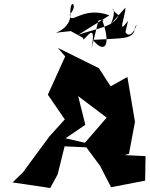

<svg xmlns="http://www.w3.org/2000/svg" viewBox="-20 -974 750 963"><path d="M482 -142 537 -35 708 -68 710 -191 606 -196 627 -203 657 -363 619 -588 535 -541 476 -632 270 -734 307 -691 220 -499 305 -375 228 -290 96 -111 146 -159 43 -59 232 -31 269 -99 304 -240 413 -235ZM282 -262 408 -348 372 -492 515 -384 406 -258 254 -293ZM535 -852C580 -948 509 -945 575 -898C552 -838 460 -831 372 -799L529 -897C394 -947 333 -843 330 -901C375 -949 330 -988 333 -907C338 -796 168 -803 335 -818L397 -784C391 -743 470 -896 439 -731C487 -914 461 -863 500 -874L495 -867C540 -738 500 -705 446 -774C602 -784 651 -774 657 -836C681 -891 644 -762 609 -812L622 -869C563 -791 610 -892 609 -936Z"/></svg>

Font: Asimov Silicon
Style: Regular
Weight: 400
Designer: Google
Version: Version 2.000980; 2014